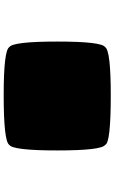

<svg xmlns="http://www.w3.org/2000/svg" viewBox="190 -1020 620 1040"><g transform="rotate(90 500.0 -500.0)"><path d="M764.6 -240.2Q745.1 -210 495.1 -210Q254.9 -210 235.4 -240.2Q205.1 -259.8 205.1 -501Q205.1 -740.2 235.4 -759.8Q254.9 -790 495.1 -790Q754.9 -790 764.6 -759.8Q794.9 -740.2 794.9 -500Q794.9 -259.8 764.6 -240.2Z"/></g></svg>

Font: LetsEatIcons
Style: Regular
Weight: 400
Designer: Swedish Technologies
Foundry: Swedish Technologies
Version: Version 1.26.0